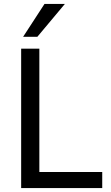

<svg xmlns="http://www.w3.org/2000/svg" viewBox="-20 -951 562 971"><path d="M87 0V-705H179V-81H497V0ZM97 -765 205 -931H308L169 -765Z"/></svg>

Font: Nunito Sans 10pt SemiCondensed Medium
Style: Regular
Weight: 500
Width: 4
Designer: Vernon Adams
Foundry: Vernon Adams
Version: Version 3.101;gftools[0.9.27]